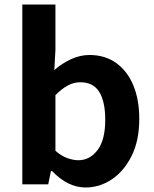

<svg xmlns="http://www.w3.org/2000/svg" viewBox="-20 -818 684 852"><path d="M360 14Q281 14 211 -59H206L194 0H79V-798H226V-597L221 -507Q255 -537 295.5 -555.5Q336 -574 377 -574Q446 -574 495.5 -538.5Q545 -503 571.5 -439.5Q598 -376 598 -290Q598 -194 564 -126Q530 -58 476 -22Q422 14 360 14ZM328 -107Q378 -107 412.5 -151.5Q447 -196 447 -287Q447 -367 420.5 -410Q394 -453 336 -453Q308 -453 281.5 -439Q255 -425 226 -396V-149Q252 -126 278.5 -116.5Q305 -107 328 -107Z"/></svg>

Font: Source Han Sans TC
Style: Bold
Weight: 700
Designer: Ryoko NISHIZUKA Ë•øÂ°öÊ∂ºÂ≠ê (kana, bopomofo & ideographs); Paul D. Hunt (Latin, Greek & Cyrillic); Sandoll Communicatio
Foundry: Adobe
Version: Version 2.004;hotconv 1.0.118;makeotfexe 2.5.65603